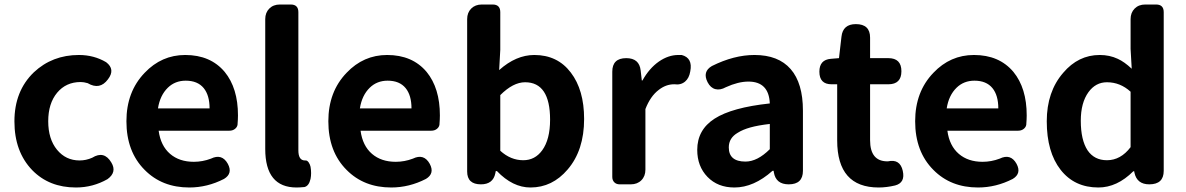

<svg xmlns="http://www.w3.org/2000/svg" viewBox="-20 -818 5262 852"><path d="M317 14Q198 14 123 -63Q44 -145 44 -279.5Q44 -414 130 -497Q212 -574 330 -574Q397 -574 451 -542Q493 -510 459 -466Q423 -417 369 -449Q352 -454 338 -454Q273 -454 233.5 -406.5Q194 -359 194 -280Q194 -201 233 -153.5Q272 -106 333 -106Q362 -106 389 -118Q442 -151 474 -97Q500 -54 457 -23Q392 14 317 14Z M820 14Q699 14 622 -64Q541 -145 541 -280Q541 -411 622 -495Q697 -574 802 -574Q914 -574 977 -499Q1036 -427 1036 -306Q1036 -290 1034 -264Q1032 -253 1022 -245.5Q1012 -238 998 -238H942H856H684Q693 -171 735 -135Q776 -100 840 -100Q879 -100 916 -114Q965 -138 991 -91Q1014 -48 974 -24Q900 14 820 14ZM681 -337H795H910Q910 -395 884 -427Q857 -460 804 -460Q757 -460 725 -429Q690 -395 681 -337Z M1296 14Q1157 14 1157 -157V-733Q1157 -762 1175 -780Q1193 -798 1222 -798H1230H1270Q1304 -798 1304 -764V-474V-151Q1304 -106 1333 -106Q1334 -106 1335 -106Q1343 -107 1350 -97Q1356 -88 1358 -78Q1363 -49 1358 -24Q1351 7 1331 12Q1309 14 1296 14Z M1716 14Q1595 14 1518 -64Q1437 -145 1437 -280Q1437 -411 1518 -495Q1593 -574 1698 -574Q1810 -574 1873 -499Q1932 -427 1932 -306Q1932 -290 1930 -264Q1928 -253 1918 -245.5Q1908 -238 1894 -238H1838H1752H1580Q1589 -171 1631 -135Q1672 -100 1736 -100Q1775 -100 1812 -114Q1861 -138 1887 -91Q1910 -48 1870 -24Q1796 14 1716 14ZM1577 -337H1691H1806Q1806 -395 1780 -427Q1753 -460 1700 -460Q1653 -460 1621 -429Q1586 -395 1577 -337Z M2334 14Q2255 14 2185 -59H2180L2178 -49Q2168 0 2114 0Q2053 0 2053 -57V-399V-733Q2053 -762 2071 -780Q2089 -798 2118 -798H2126H2166Q2200 -798 2200 -764V-597L2195 -507Q2270 -574 2351 -574Q2454 -574 2513 -496Q2572 -419 2572 -290Q2572 -151 2499 -66Q2431 14 2334 14ZM2302 -107Q2354 -107 2386 -151Q2421 -199 2421 -287Q2421 -453 2310 -453Q2257 -453 2200 -396V-272V-149Q2246 -107 2302 -107Z M2730 0Q2715 0 2706 -9Q2697 -18 2697 -33V-280V-500Q2697 -560 2759 -560Q2817 -560 2823 -505L2828 -461H2831Q2861 -515 2904 -545Q2946 -574 2990 -574Q2998 -574 3005 -574Q3055 -561 3043 -501Q3038 -471 3020 -456Q3001 -440 2973 -444Q2972 -444 2971 -444Q2935 -444 2903 -419Q2866 -391 2844 -334V-65Q2844 -36 2826 -18Q2808 0 2779 0H2770Z M3239 14Q3165 14 3119.5 -33Q3074 -80 3074 -153Q3074 -242 3151 -291.5Q3228 -341 3396 -359Q3392 -456 3301 -456Q3256 -456 3201 -431Q3176 -417 3154.5 -422.5Q3133 -428 3120 -453Q3096 -500 3139 -525Q3237 -574 3328 -574Q3434 -574 3488.5 -511.5Q3543 -449 3543 -327V-245V-163V-60Q3543 0 3480 0Q3423 0 3414 -53L3413 -60H3408Q3325 14 3239 14ZM3288 -101Q3341 -101 3396 -156V-268Q3344 -262 3310 -252.5Q3276 -243 3254 -229Q3214 -206 3214 -164Q3214 -101 3288 -101Z M3879 14Q3695 14 3695 -195V-319V-444H3670Q3616 -444 3616 -500Q3616 -553 3667 -557L3703 -560L3714 -655Q3720 -711 3778 -711Q3841 -711 3841 -651V-560H3922Q3980 -560 3980 -502Q3980 -444 3922 -444H3841V-320V-196Q3841 -102 3918 -102Q3919 -102 3920 -102Q3974 -114 3986 -60Q3998 -7 3952 5Q3914 14 3879 14Z M4320 14Q4199 14 4122 -64Q4041 -145 4041 -280Q4041 -411 4122 -495Q4197 -574 4302 -574Q4414 -574 4477 -499Q4536 -427 4536 -306Q4536 -290 4534 -264Q4532 -253 4522 -245.5Q4512 -238 4498 -238H4442H4356H4184Q4193 -171 4235 -135Q4276 -100 4340 -100Q4379 -100 4416 -114Q4465 -138 4491 -91Q4514 -48 4474 -24Q4400 14 4320 14ZM4181 -337H4295H4410Q4410 -395 4384 -427Q4357 -460 4304 -460Q4257 -460 4225 -429Q4190 -395 4181 -337Z M4854 14Q4748 14 4686.5 -64.5Q4625 -143 4625 -280Q4625 -411 4698 -495Q4765 -574 4860 -574Q4904 -574 4940 -557Q4969 -544 5002 -513L4997 -601V-733Q4997 -762 5015 -780Q5033 -798 5062 -798H5070H5110Q5144 -798 5144 -764V-399V-60Q5144 0 5080 0Q5025 0 5014 -52L5013 -58H5009Q4937 14 4854 14ZM4892 -107Q4953 -107 4997 -165V-288V-411Q4951 -453 4892 -453Q4842 -453 4810 -409Q4776 -362 4776 -282Q4776 -197 4806 -151Q4836 -107 4892 -107Z"/></svg>

Font: GenSenRounded2 TW B
Style: Regular
Weight: 700
Version: Version 2.000;PS 2;hotconv 16.6.51;makeotf.lib2.5.65220 DEVE